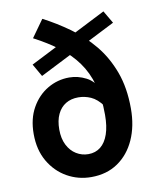

<svg xmlns="http://www.w3.org/2000/svg" viewBox="-92 -908 815 994"><g transform="rotate(-10 315.0 -411.5)"><path d="M307.8 13.8Q239.1 13.8 181 -19Q122.9 -51.7 87.2 -112.6Q51.6 -173.5 51.6 -257.2Q51.6 -337 84 -394.4Q116.4 -451.9 169.1 -482.9Q221.8 -513.9 283 -513.9Q328.9 -513.9 371.8 -491.8Q414.7 -469.7 437 -418.7L438.6 -336.7Q409.2 -376.2 377.2 -390.3Q345.2 -404.4 311.4 -404.4Q273.3 -404.4 245.4 -387.4Q217.4 -370.4 201.8 -337.5Q186.1 -304.6 186.1 -257.2Q186.1 -209.5 203.4 -175.5Q220.7 -141.5 249.7 -123.7Q278.7 -105.8 313.3 -105.8Q350.5 -105.8 377.3 -127Q404 -148.3 418.3 -189.5Q432.7 -230.7 432.7 -291.4Q432.7 -382 413.3 -450.5Q394 -519.1 355.8 -571.9Q317.6 -624.8 261.9 -666.8Q206.3 -708.8 134.3 -746.4L199.1 -837.1Q269.4 -800.8 336 -752.9Q402.5 -705.1 455.3 -641.3Q508.1 -577.4 539.2 -493.5Q570.3 -409.5 570.3 -300.2Q570.3 -208.3 538.4 -137.4Q506.5 -66.6 447.7 -26.4Q389 13.8 307.8 13.8ZM146.6 -546 108.6 -612.4 517.3 -820.1 556.2 -753.8Z"/></g></svg>

Font: Noto Sans KR Thin
Style: Regular
Weight: 100
Designer: Ryoko NISHIZUKA 西塚涼子 (kana, bopomofo & ideographs); Paul D. Hunt (Latin, Greek & Cyrillic); Sandoll Communications 산돌커뮤니
Foundry: Adobe
Version: Version 2.004-H2;hotconv 1.0.118;makeotfexe 2.5.65603